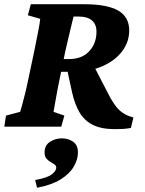

<svg xmlns="http://www.w3.org/2000/svg" viewBox="-28 -593 681 899"><path d="M-7.8 0 0 -51.8 66.4 -69.3Q69.3 -78.1 75.2 -99.6Q81.1 -121.1 88.9 -152.3Q96.7 -183.6 104.5 -221.7L132.8 -355.5Q144.5 -414.1 151.9 -451.7Q159.2 -489.3 160.2 -504.9L102.5 -521.5L116.2 -573.2H366.2Q473.6 -573.2 525.4 -543.5Q577.1 -513.7 577.1 -450.2Q577.1 -397.5 544.4 -353.5Q511.7 -309.6 452.1 -283.2Q392.6 -256.8 309.6 -256.8H237.3L251 -316.4H294.9Q355.5 -316.4 389.6 -353Q423.8 -389.6 423.8 -445.3Q423.8 -478.5 402.8 -497.1Q381.8 -515.6 337.9 -515.6H316.4Q315.4 -511.7 311.5 -495.6Q307.6 -479.5 301.8 -455.6Q295.9 -431.6 290 -405.3Q284.2 -378.9 278.3 -355.5L251 -221.7Q247.1 -206.1 243.2 -183.6Q239.3 -161.1 234.9 -138.2Q230.5 -115.2 227.5 -96.7Q224.6 -78.1 222.7 -69.3L273.4 -51.8L258.8 0ZM509.8 11.7Q447.3 11.7 407.7 -7.8Q368.2 -27.3 345.2 -65.4Q322.3 -103.5 309.6 -160.2L285.2 -272.5L403.3 -299.8L488.3 -135.7Q502 -111.3 516.6 -92.8Q531.2 -74.2 550.8 -62Q570.3 -49.8 596.7 -43L585 5.9Q566.4 9.8 548.3 10.7Q530.3 11.7 509.8 11.7ZM145.5 286.1 136.7 250Q195.3 239.3 215.3 222.7Q235.4 206.1 235.4 192.4Q235.4 182.6 227.1 176.8Q218.8 170.9 208 165Q197.3 159.2 189 148.9Q180.7 138.7 180.7 121.1Q180.7 86.9 206.5 70.8Q232.4 54.7 261.7 54.7Q291 54.7 314 70.3Q336.9 85.9 336.9 121.1Q336.9 154.3 316.9 188Q296.9 221.7 254.9 247.6Q212.9 273.4 145.5 286.1Z"/></svg>

Font: Crimson Pro ExtraBold
Style: Italic
Weight: 800
Italic angle: -12°
Designer: Jacques Le Bailly
Foundry: Baron von Fonthausen
Version: Version 1.003